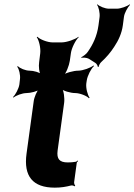

<svg xmlns="http://www.w3.org/2000/svg" viewBox="-20 -853 618 883"><path d="M232 10C261 10 284 6 307 0C312 -1 320 1 323 4L326 1C323 -2 320 -11 321 -16L333 -104C333 -107 337 -110 339 -112L337 -115C335 -113 331 -109 328 -109C317 -107 305 -106 292 -106C253 -106 240 -122 245 -161L275 -380C278 -401 273 -438 264 -449L260 -446C269 -435 305 -425 326 -425C347 -425 380 -412 389 -401L392 -404C383 -415 374 -449 377 -470L379 -483C382 -504 399 -538 412 -549L410 -552C397 -541 361 -528 340 -528C319 -528 281 -518 268 -507L271 -504C284 -515 298 -552 301 -573L306 -608C309 -632 328 -669 342 -682L341 -684C326 -672 287 -658 263 -658H222C198 -658 163 -672 152 -684L149 -682C159 -669 168 -632 165 -608L160 -567C157 -548 160 -517 169 -507L173 -510C164 -520 134 -528 116 -528C97 -528 71 -539 62 -549L59 -546C68 -536 74 -508 72 -490L69 -464C66 -445 51 -417 40 -407L42 -404C53 -414 83 -425 102 -425C120 -425 153 -433 164 -443L161 -446C150 -436 137 -405 135 -387L102 -146C88 -43 130 10 232 10ZM388 -583 418 -564C424 -561 430 -550 430 -545L434 -546C434 -551 440 -563 446 -568C468 -588 489 -612 506 -639C524 -666 540 -699 545 -737L550 -775C552 -793 568 -821 578 -831L576 -833C565 -824 535 -813 517 -813H481C463 -813 437 -824 428 -833L426 -831C434 -821 440 -793 438 -775L433 -737C426 -686 407 -648 384 -615C378 -605 361 -593 354 -590V-587C361 -589 379 -588 388 -583Z"/></svg>

Font: Asimov
Style: EdgeIt
Weight: 500
Designer: Google
Version: Version 2.000980: 2014